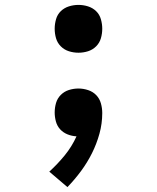

<svg xmlns="http://www.w3.org/2000/svg" viewBox="-20 -548 640 783"><path d="M255 215 181 152Q215 121 244 85.5Q273 50 292 8Q273 7 255.5 0Q238 -7 225.5 -20.5Q213 -34 208 -52.5Q203 -71 203 -89Q203 -109 208.5 -128Q214 -147 228 -161Q242 -175 261 -181Q280 -187 300 -187Q320 -187 339.5 -180.5Q359 -174 372.5 -160Q386 -146 391.5 -126.5Q397 -107 397 -87Q397 -44 385.5 -2.5Q374 39 355 77Q336 115 310.5 149.5Q285 184 255 215ZM300 -333Q280 -333 261 -339Q242 -345 228 -359Q214 -373 208.5 -392Q203 -411 203 -431Q203 -450 208.5 -469.5Q214 -489 228 -502.5Q242 -516 261 -522Q280 -528 300 -528Q320 -528 339 -522Q358 -516 372 -502.5Q386 -489 391.5 -469.5Q397 -450 397 -431Q397 -411 391.5 -392Q386 -373 372 -359Q358 -345 339 -339Q320 -333 300 -333Z"/></svg>

Font: Iosevka HT Extended
Style: Bold
Weight: 700
Width: 7
Monospace: yes
Designer: Belleve Invis
Foundry: Belleve Invis
Version: Version 32.3.0; ttfautohint (v1.8.4)